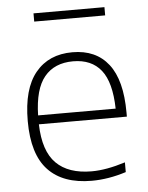

<svg xmlns="http://www.w3.org/2000/svg" viewBox="-53 -773 638 825"><g transform="rotate(-5 266.0 -361.0)"><path d="M483.5 -252.5H104Q107 -137 159.8 -84.2Q212.5 -31.5 313 -31.5Q376 -31.5 458 -57.5V-15.5Q381.5 9 309.5 9Q186 9 121.8 -59Q57.5 -127 57.5 -270.5Q57.5 -409 114.8 -478.8Q172 -548.5 274 -548.5Q375.5 -548.5 429.5 -479.2Q483.5 -410 483.5 -270ZM104 -291H438.5Q436 -405 394.5 -457.2Q353 -509.5 273.5 -509.5Q193.5 -509.5 150 -457Q106.5 -404.5 104 -291ZM122.5 -694V-729.5H428.5V-694Z"/></g></svg>

Font: Encode Sans Semi Expanded ExLight
Style: Regular
Weight: 275
Width: 6
Designer: Multiple Designers
Foundry: Impallari Type
Version: Version 2.000